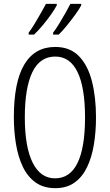

<svg xmlns="http://www.w3.org/2000/svg" viewBox="-20 -968 571 998"><path d="M479 -358Q479 -283 468 -216.5Q457 -150 432.5 -99Q408 -48 367.5 -19Q327 10 267 10Q206 10 164.5 -20Q123 -50 98.5 -101.5Q74 -153 63 -219.5Q52 -286 52 -359Q52 -542 106.5 -633Q161 -724 267 -724Q344 -724 390.5 -676Q437 -628 458 -545Q479 -462 479 -358ZM109 -358Q109 -205 149.5 -123Q190 -41 266 -41Q344 -41 383 -121Q422 -201 422 -358Q422 -513 383 -593.5Q344 -674 267 -674Q187 -674 148 -592.5Q109 -511 109 -358ZM402 -940Q393 -922 372 -893Q351 -864 327.5 -835Q304 -806 285 -788H256V-798Q272 -819 289.5 -848Q307 -877 322.5 -904.5Q338 -932 346 -948H402ZM275 -940Q265 -921 245.5 -893Q226 -865 202 -836.5Q178 -808 157 -788H129V-798Q146 -821 163 -849.5Q180 -878 195 -904.5Q210 -931 219 -948H275Z"/></svg>

Font: Noto Sans Telugu ExtraCondensed Light
Style: Regular
Weight: 300
Width: 2
Designer: Jelle Bosma - Monotype Design Team
Foundry: Monotype Imaging Inc.
Version: Version 2.005; ttfautohint (v1.8.4.7-5d5b)